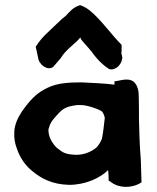

<svg xmlns="http://www.w3.org/2000/svg" viewBox="-20 -725 617 753"><path d="M36 -204C35 -183 38 -163 47 -140C58 -108 77 -79 103 -57C142 -24 184 -2 251 0C314 0 372 -26 404 -58C405 -48 406 -38 406 -25V-17L427 -3H428C463 16 510 8 535 -10L534 -43C534 -55 533 -67 533 -77L532 -102C528 -152 526 -204 525 -256C525 -293 525 -318 524 -351C524 -367 521 -384 511 -397C493 -423 455 -410 442 -408L429 -406V-393C393 -398 334 -400 300 -402H299C250 -402 203 -399 167 -381C129 -363 107 -342 80 -307C60 -282 45 -255 39 -229C37 -221 36 -214 36 -204ZM120 -542 129 -501C132 -471 166 -447 188 -462L220 -499V-500C239 -528 253 -537 281 -563H282V-564C288 -570 291 -573 295 -578C295 -578 298 -571 299 -569L300 -568C322 -541 332 -534 350 -508C362 -493 374 -480 389 -468L390 -467L408 -454C435 -447 456 -473 459 -494C461 -500 458 -509 456 -515C457 -522 457 -532 457 -543V-549C423 -583 393 -625 357 -661C344 -674 324 -694 299 -703L294 -705L289 -703C266 -695 253 -679 238 -663C230 -657 217 -646 201 -630C170 -599 149 -586 120 -542ZM170 -214C170 -217 170 -219 171 -221V-222L172 -223C174 -234 180 -247 193 -262C224 -297 231 -306 282 -313C293 -313 306 -313 309 -312H311C330 -309 364 -298 377 -290C384 -285 387 -278 391 -263C388 -238 385 -206 380 -182C376 -169 363 -149 354 -143C337 -130 310 -118 282 -118H275C237 -120 228 -125 202 -146C186 -162 170 -187 170 -214Z"/></svg>

Font: Hussar Pisanka
Style: Bd
Weight: 700
Designer: Robert Jablonski
Foundry: Cannot Into Space Fonts
Version: Version 1.070